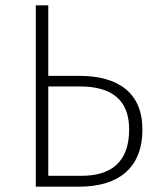

<svg xmlns="http://www.w3.org/2000/svg" viewBox="-20 -704 597 724"><path d="M279 -418H162V-684H115V0H278C418 0 517 -63 517 -216C517 -353 427 -418 279 -418ZM286 -41H162V-378H281C398 -378 467 -330 467 -216C467 -88 394 -41 286 -41Z"/></svg>

Font: Fira Sans ExtraLight
Style: Regular
Weight: 200
Designer: bBox Type GmbH & Carrois Corporate GbR & Edenspiekermann AG
Foundry: bBox Type GmbH & Carrois Corporate GbR & Edenspiekermann AG
Version: Version 4.300;PS 004.300;hotconv 1.0.88;makeotf.lib2.5.64775